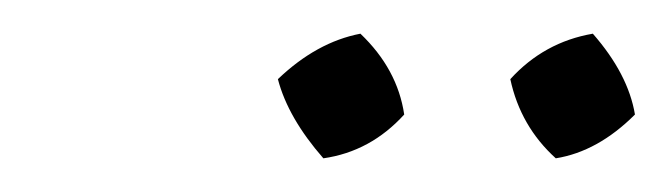

<svg xmlns="http://www.w3.org/2000/svg" viewBox="-20 -697 397 114"><path d="M194 -677Q216 -656 220 -629Q200 -607 172 -603Q151 -627 145 -650Q168 -672 194 -677ZM332 -677Q353 -653 357 -629Q335 -607 310 -603Q289 -622 283 -650Q303 -672 332 -677Z"/></svg>

Font: Piazzolla SC ExtraLight
Style: Italic
Weight: 200
Italic angle: -11.3°
Designer: Juan Pablo del Peral
Foundry: Huerta Tipografica
Version: Version 1.330